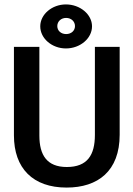

<svg xmlns="http://www.w3.org/2000/svg" viewBox="-20 -835 603 868"><path d="M278 -616C342 -616 396 -661 396 -716C396 -770 342 -815 278 -815C215 -815 162 -770 162 -716C162 -661 215 -616 278 -616ZM279 -681C256 -681 239 -696 239 -717C239 -738 256 -754 279 -754C302 -754 319 -738 319 -717C319 -696 302 -681 279 -681ZM281 13C423 13 521 -62 521 -226V-623H409V-225C409 -134 375 -80 282 -80C192 -80 158 -134 158 -222V-623H43V-223C43 -74 129 13 281 13Z"/></svg>

Font: Inconsolata SemiExpanded
Style: Bold
Weight: 700
Width: 6
Monospace: yes
Designer: Raph Levien, Cyreal, Brenton Simpson
Foundry: Raph Levien, Cyreal, Google
Version: Version 3.100